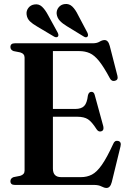

<svg xmlns="http://www.w3.org/2000/svg" viewBox="-20 -914 634 949"><path d="M31.5 -681.5Q31.5 -700 53 -700H437.5Q459 -700 472.2 -708Q485.5 -716 497 -716Q515 -716 522.5 -687L560.5 -539Q565.5 -519 548 -514.5Q530.5 -510.5 522 -529Q492.5 -584 469.5 -612.5Q446.5 -641 423.5 -651.2Q400.5 -661.5 371.5 -661.5H241.5V-375.5H352Q381.5 -375.5 395.8 -389.8Q410 -404 414.5 -442Q418.5 -459.5 431 -460Q444.5 -461 448.5 -443.5L490.5 -290Q495 -269.5 481 -265Q467 -260.5 457.5 -275Q434 -312 414.8 -324.5Q395.5 -337 361.5 -337H241.5V-81Q241.5 -38.5 282 -38.5H380.5Q410 -38.5 434.2 -51Q458.5 -63.5 483.2 -98.8Q508 -134 539.5 -202.5Q546.5 -221 563.5 -217.5Q581.5 -213.5 575.5 -190L532.5 -14Q525 15 506.5 15Q495.5 15 481.5 7.5Q467.5 0 443.5 0H53Q31.5 0 31.5 -18.5Q31.5 -32.5 47 -38.5L80 -45Q101.5 -51.5 101.5 -70.5V-629.5Q101.5 -648.5 80 -655L47 -661.5Q31.5 -667.5 31.5 -681.5ZM366 -839.5 412 -752.5Q418 -739.5 412.5 -733Q405.5 -726 394 -733.5L310.5 -784.5Q289.5 -797 276 -811.2Q262.5 -825.5 260 -845.5Q258.5 -863.5 270 -877.8Q281.5 -892 300.5 -894Q322 -896.5 337.5 -881.5Q353 -866.5 366 -839.5ZM217.5 -839.5 265 -753Q271.5 -740 266.5 -733.5Q259.5 -726.5 247.5 -733L163.5 -783Q142 -795 128 -808.5Q114 -822 111.5 -842Q109 -860 120.2 -874.8Q131.5 -889.5 150.5 -892Q172 -895.5 187.8 -880.8Q203.5 -866 217.5 -839.5Z"/></svg>

Font: Fraunces 144pt Soft SemiBold
Style: Regular
Weight: 600
Version: Version 1.000;[b76b70a41]